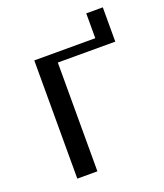

<svg xmlns="http://www.w3.org/2000/svg" viewBox="-116 -684 651 763"><g transform="rotate(-20 209.0 -302.5)"><path d="M165 -460V0H80V-500H338V-605H408V-460Z"/></g></svg>

Font: Tenor Sans
Style: Regular
Weight: 400
Designer: Denis Masharov
Foundry: Denis Masharov
Version: Version 1.1